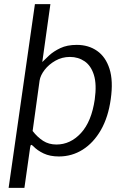

<svg xmlns="http://www.w3.org/2000/svg" viewBox="-20 -743 600 924"><path d="M21.5 161 148 -723H222.5L183.5 -444.5Q195.5 -457 216.8 -476.5Q238 -496 270.5 -511.5Q303 -527 349.5 -527Q406 -527 447.2 -498.2Q488.5 -469.5 507 -411.8Q525.5 -354 513 -266Q501 -179 465.5 -117.2Q430 -55.5 378 -22.8Q326 10 263.5 10Q220.5 10 190 -4.5Q159.5 -19 140 -39.5Q132.5 -47 129.5 -45.5Q126.5 -44 125 -33L97.5 161ZM251.5 -47.5Q319 -47.5 369.8 -102.8Q420.5 -158 436 -264.5Q446 -337 432 -382Q418 -427 387.2 -448Q356.5 -469 316.5 -469Q278.5 -469 246.8 -451Q215 -433 194.8 -406.8Q174.5 -380.5 170.5 -355L137 -112.5Q160 -83 187.5 -65.2Q215 -47.5 251.5 -47.5Z"/></svg>

Font: Public Sans Light
Style: Italic
Weight: 300
Italic angle: -8°
Designer: The Public Sans project authors (U.S. Web Design System). Libre Franklin designed by Pablo Impallari and Rodrigo Fuenzal
Version: Version 1.007; ttfautohint (v1.8.1) -l 8 -r 50 -G 200 -x 14 